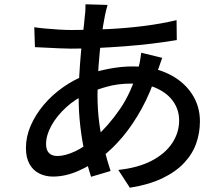

<svg xmlns="http://www.w3.org/2000/svg" viewBox="-20 -820 1040 896"><path d="M482 -797Q479 -786 475.5 -773Q472 -760 470 -749Q461 -705 453 -643.5Q445 -582 440 -513Q435 -444 435 -378Q435 -307 443.5 -244Q452 -181 466 -126Q480 -71 496 -22L405 5Q390 -40 376.5 -100.5Q363 -161 355 -229Q347 -297 347 -365Q347 -415 350 -468Q353 -521 357.5 -571.5Q362 -622 367.5 -667Q373 -712 376 -747Q378 -760 378.5 -775Q379 -790 379 -800ZM314 -680Q405 -680 490 -684.5Q575 -689 653.5 -699Q732 -709 804 -726L805 -633Q752 -624 690 -616.5Q628 -609 562 -604Q496 -599 431.5 -596Q367 -593 311 -593Q288 -593 257 -594.5Q226 -596 195.5 -597.5Q165 -599 143 -600L140 -693Q158 -690 189.5 -687Q221 -684 255 -682Q289 -680 314 -680ZM737 -550Q734 -542 729.5 -529Q725 -516 720.5 -503Q716 -490 712 -481Q683 -389 641.5 -313.5Q600 -238 551.5 -180.5Q503 -123 452 -85Q404 -48 344.5 -22Q285 4 227 4Q193 4 164 -10Q135 -24 118 -54Q101 -84 101 -130Q101 -182 123 -233Q145 -284 183.5 -330Q222 -376 273 -412Q324 -448 381 -470Q431 -488 488.5 -499Q546 -510 598 -510Q693 -510 763.5 -476.5Q834 -443 873.5 -385Q913 -327 913 -254Q913 -200 895.5 -150.5Q878 -101 839 -59.5Q800 -18 737.5 12Q675 42 586 56L532 -27Q625 -37 688 -70Q751 -103 783.5 -152Q816 -201 816 -258Q816 -305 790.5 -343.5Q765 -382 715.5 -406Q666 -430 594 -430Q529 -430 475.5 -414.5Q422 -399 385 -382Q331 -358 288 -318.5Q245 -279 220 -234Q195 -189 195 -148Q195 -120 208.5 -106Q222 -92 248 -92Q284 -92 331 -114Q378 -136 425 -179Q487 -234 540.5 -312Q594 -390 626 -504Q629 -513 631.5 -525.5Q634 -538 636 -551.5Q638 -565 639 -574Z"/></svg>

Font: Noto Sans KR Medium
Style: Regular
Weight: 500
Designer: Ryoko NISHIZUKA  (kana, bopomofo & ideographs); Paul D. Hunt (Latin, Greek & Cyrillic); Sandoll Communications , Soo-you
Foundry: Adobe
Version: Version 2.004-H2;hotconv 1.0.118;makeotfexe 2.5.65603